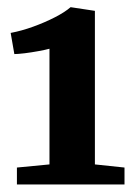

<svg xmlns="http://www.w3.org/2000/svg" viewBox="-20 -924 363 522"><path d="M114.5 -477V-791.5Q103.5 -788.5 84.5 -785Q65.5 -781.5 47 -779.2Q28.5 -777 19 -777L9 -834.5Q38.5 -840 70.2 -851.5Q102 -863 129.2 -877Q156.5 -891 172 -904.5L238 -894.5V-477L318.5 -468.5V-422.5H26V-468.5Z"/></svg>

Font: Merriweather 48pt Black
Style: Regular
Weight: 900
Version: Version 2.100